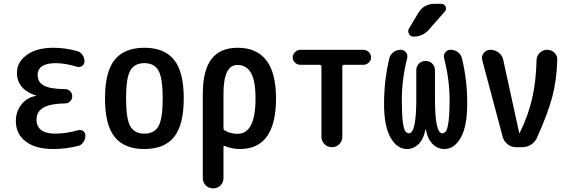

<svg xmlns="http://www.w3.org/2000/svg" viewBox="-20 -785 3040 1024"><path d="M171.9 -273.4Q173.8 -273.4 173.8 -274.4Q173.8 -275.4 171.9 -275.4Q70.3 -308.6 70.3 -397.5Q70.3 -453.1 122.6 -491.7Q174.8 -530.3 265.6 -530.3Q327.1 -530.3 390.6 -512.7Q408.2 -508.8 419.4 -492.7Q430.7 -476.6 430.7 -458Q430.7 -443.4 418.9 -434.1Q407.2 -424.8 391.6 -428.7Q331.1 -447.3 278.3 -448.2Q181.6 -448.2 180.7 -385.7Q180.7 -346.7 213.9 -328.6Q247.1 -310.5 327.1 -309.6Q342.8 -309.6 354 -298.8Q365.2 -288.1 365.2 -272Q365.2 -255.9 354 -244.6Q342.8 -233.4 327.1 -233.4Q174.8 -232.4 174.8 -148.4Q174.8 -72.3 274.4 -72.3Q332 -72.3 397.5 -90.8Q412.1 -94.7 423.8 -85.9Q435.5 -77.1 435.5 -61.5Q435.5 -43 424.8 -26.9Q414.1 -10.7 396.5 -6.8Q331.1 9.8 265.6 9.8Q168.9 9.8 116.7 -30.8Q64.5 -71.3 64.5 -139.6Q64.5 -189.5 94.2 -227.5Q124 -265.6 171.9 -273.4Z M825.2 -408.7Q802.7 -448.2 750 -448.2Q697.3 -448.2 674.8 -408.7Q652.3 -369.1 652.3 -260.3Q652.3 -151.4 674.8 -111.8Q697.3 -72.3 750 -72.3Q802.7 -72.3 825.2 -111.8Q847.7 -151.4 847.7 -260.3Q847.7 -369.1 825.2 -408.7ZM908.2 -54.2Q856.4 9.8 750 9.8Q643.6 9.8 591.8 -54.2Q540 -118.2 540 -260.3Q540 -402.3 591.8 -466.3Q643.6 -530.3 750 -530.3Q856.4 -530.3 908.2 -466.3Q960 -402.3 960 -260.3Q960 -118.2 908.2 -54.2Z M1171.9 -285.2V-102.5Q1171.9 -93.8 1177.7 -89.8Q1207 -71.3 1247.1 -71.3Q1342.8 -71.3 1342.8 -259.8Q1342.8 -354.5 1318.4 -396.5Q1293.9 -438.5 1246.1 -438.5Q1171.9 -438.5 1171.9 -285.2ZM1061.5 165V-280.3Q1061.5 -410.2 1107.9 -470.2Q1154.3 -530.3 1247.1 -530.3Q1452.1 -530.3 1452.1 -260.3Q1452.1 9.8 1259.8 9.8Q1217.8 9.8 1179.7 -5.9Q1171.9 -9.8 1171.9 -2V165Q1171.9 188.5 1155.8 204.1Q1139.6 219.7 1116.7 219.7Q1093.8 219.7 1077.6 204.1Q1061.5 188.5 1061.5 165Z M1582 -439.5Q1565.4 -439.5 1553.2 -451.2Q1541 -462.9 1541 -478.5Q1541 -495.1 1553.7 -507.3Q1566.4 -519.5 1582 -519.5H1918Q1933.6 -519.5 1946.3 -507.8Q1959 -496.1 1959 -478.5Q1959 -462.9 1946.8 -451.2Q1934.6 -439.5 1918 -439.5H1814.5Q1806.6 -439.5 1805.7 -429.7V-55.7Q1805.7 -32.2 1789.6 -16.1Q1773.4 0 1750 0Q1726.6 0 1710.4 -16.6Q1694.3 -33.2 1694.3 -55.7V-429.7Q1694.3 -438.5 1685.5 -439.5Z M2150.4 9.8Q2097.7 9.8 2063 -50.8Q2028.3 -111.3 2028.3 -231.4Q2028.3 -357.4 2056.6 -474.6Q2061.5 -494.1 2078.6 -506.8Q2095.7 -519.5 2117.2 -519.5Q2134.8 -519.5 2145.5 -505.4Q2156.2 -491.2 2151.4 -473.6Q2123 -364.3 2123 -250Q2123 -179.7 2127.9 -139.2Q2132.8 -98.6 2141.1 -86.4Q2149.4 -74.2 2161.1 -74.2Q2200.2 -74.2 2200.2 -255.9V-410.2Q2200.2 -431.6 2214.4 -445.8Q2228.5 -460 2250 -460Q2271.5 -460 2285.6 -445.3Q2299.8 -430.7 2299.8 -410.2V-255.9Q2299.8 -74.2 2338.9 -74.2Q2350.6 -74.2 2358.9 -86.4Q2367.2 -98.6 2372.6 -139.2Q2377.9 -179.7 2377.9 -250Q2377.9 -361.3 2348.6 -473.6Q2343.8 -490.2 2354.5 -504.9Q2365.2 -519.5 2382.8 -519.5Q2404.3 -519.5 2421.4 -507.3Q2438.5 -495.1 2443.4 -474.6Q2472.7 -356.4 2471.7 -231.4Q2471.7 -111.3 2437.5 -50.8Q2403.3 9.8 2349.6 9.8Q2313.5 9.8 2286.6 -17.6Q2259.8 -44.9 2251 -94.7Q2251 -96.7 2250 -96.7Q2249 -96.7 2249 -94.7Q2240.2 -44.9 2213.4 -17.6Q2186.5 9.8 2150.4 9.8ZM2296.9 -764.6H2333Q2349.6 -764.6 2356.4 -750Q2363.3 -735.4 2351.6 -722.7L2267.6 -627Q2235.4 -589.8 2184.6 -589.8Q2168.9 -589.8 2161.1 -604.5Q2153.3 -619.1 2161.1 -632.8L2210.9 -715.8Q2240.2 -764.6 2296.9 -764.6Z M2661.1 -54.7 2551.8 -464.8Q2546.9 -486.3 2560.5 -502.9Q2574.2 -519.5 2594.7 -519.5Q2620.1 -519.5 2639.6 -504.4Q2659.2 -489.3 2664.1 -464.8L2749 -76.2Q2749 -75.2 2750 -75.2Q2752 -75.2 2752 -76.2Q2796.9 -168 2817.9 -258.8Q2838.9 -349.6 2841.8 -465.8Q2842.8 -488.3 2859.4 -503.9Q2876 -519.5 2898.4 -519.5Q2920.9 -519.5 2937 -503.9Q2953.1 -488.3 2952.1 -465.8Q2949.2 -358.4 2925.3 -268.1Q2901.4 -177.7 2843.8 -50.8Q2834 -27.3 2812.5 -13.7Q2791 0 2763.7 0H2732.4Q2708 0 2688 -15.1Q2668 -30.3 2661.1 -54.7Z"/></svg>

Font: Rounded Mgen+ 1mn medium
Style: Regular
Weight: 500
Designer: [Source Han Sans]
Ryoko NISHIZUKA  (kana & ideographs); Paul D. Hunt (Latin, Greek & Cyrillic); Wenlong ZHANG  (bopomofo
Version: Version 1.059.20150602